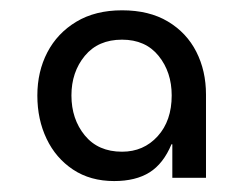

<svg xmlns="http://www.w3.org/2000/svg" viewBox="-20 -732 463 365"><path d="M197 -387.8Q151.7 -387.8 118.9 -409.6Q86.1 -431.4 68.6 -468.1Q51 -504.8 51 -550.4Q51 -596 70 -632.5Q89 -669 125.1 -690.7Q161.2 -712.4 212 -712.4Q263.6 -712.4 299.2 -691.1Q334.8 -669.8 353.2 -633.6Q371.6 -597.4 371.6 -552.2V-394H307.6V-457.8H306Q290.6 -420.8 264.3 -404.3Q238 -387.8 197 -387.8ZM212 -443.6Q253 -443.6 279.7 -473Q306.4 -502.4 306.4 -550.6Q306.4 -595 281.5 -625.8Q256.6 -656.6 212 -656.6Q166.6 -656.6 141.2 -625.8Q115.8 -595 115.8 -550.6Q115.8 -505.6 141.2 -474.6Q166.6 -443.6 212 -443.6Z"/></svg>

Font: MuseoModerno Thin
Style: Regular
Weight: 100
Designer: Pablo Cosgaya, Héctor Gatti, Marcela Romero, and the Authors of The MuseoModerno Project.
Foundry: Omnibus-Type Team
Version: Version 1.003